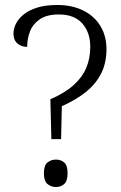

<svg xmlns="http://www.w3.org/2000/svg" viewBox="-20 -744 487 770"><path d="M182 -346Q240 -371 275 -402.5Q310 -434 326 -472Q342 -510 342 -556Q342 -614 310 -650Q278 -686 216 -686Q168 -686 140 -667Q112 -648 100.5 -618.5Q89 -589 89 -556Q65 -556 49.5 -570Q34 -584 34 -610Q34 -629 44 -649Q54 -669 75 -686Q96 -703 129 -713.5Q162 -724 210 -724Q269 -724 313.5 -702Q358 -680 382.5 -640Q407 -600 407 -547Q407 -492 386 -450Q365 -408 325.5 -376Q286 -344 228 -318L225 -186H186ZM204 6Q185 6 170.5 -6Q156 -18 156 -49Q156 -81 170.5 -92.5Q185 -104 204 -104Q224 -104 237.5 -92.5Q251 -81 251 -49Q251 -18 237.5 -6Q224 6 204 6Z"/></svg>

Font: Noto Serif Hebrew Light
Style: Regular
Weight: 300
Version: Version 2.003